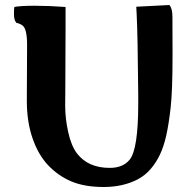

<svg xmlns="http://www.w3.org/2000/svg" viewBox="-20 -728 763 765"><path d="M667 -661.1Q667 -661.1 667.5 -510.3Q667.5 -366.2 659.9 -299.1Q652.3 -231.9 642.3 -187.7Q632.3 -143.6 617.2 -111.8Q602.1 -80.1 580.3 -54.7Q558.6 -29.3 529.3 -13.7Q470.2 17.1 393.6 17.1Q316.9 17.1 264.4 -5.1Q211.9 -27.3 172.1 -69.3Q132.3 -111.3 109.6 -177.2Q86.9 -243.2 86.9 -325.7Q86.9 -326.7 86.9 -328.1L87.9 -548.8Q87.9 -612.3 70.3 -626Q61.5 -633.3 44.9 -637.2Q35.6 -648.9 35.6 -670.9Q35.6 -692.9 37.1 -700.2Q61.5 -705.1 117.9 -705.1Q174.3 -705.1 241.2 -700.2V-615.2L240.2 -366.2Q239.7 -356 239.7 -306.2Q239.7 -256.3 251.7 -201.7Q263.7 -147 287.1 -116.2Q331.5 -59.1 417 -59.1Q470.2 -59.1 496.6 -91.8Q530.8 -133.8 530.8 -315.9V-351.1Q528.8 -591.8 524.4 -673.8L522.9 -701.2L654.8 -708Q667 -694.8 667 -661.1Z"/></svg>

Font: Marko One
Style: Regular
Weight: 400
Designer: Zhenya Spizhovyi
Foundry: Cyreal
Version: Version 1.003